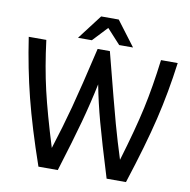

<svg xmlns="http://www.w3.org/2000/svg" viewBox="-93 -973 1055 1065"><g transform="rotate(10 434.5 -440.5)"><path d="M854 -700Q832 -532 795 -377Q758 -222 686 0H577Q516 -198 487.5 -303Q459 -408 440 -507Q417 -397 387 -287Q357 -177 302 0H193Q121 -208 81 -367Q41 -526 15 -700H114Q133 -549 162 -424Q191 -299 248 -115Q288 -240 319.5 -358Q351 -476 403 -700H472Q548 -404 574.5 -308.5Q601 -213 632 -116Q687 -299 714 -423Q741 -547 760 -700ZM391 -881H490L595 -742H517L441 -825L363 -742H285Z"/></g></svg>

Font: Krub Medium
Style: Regular
Weight: 500
Designer: Ekaluck Peanpanawate
Foundry: Cadson Demak Co.,Ltd.
Version: Version 1.000; ttfautohint (v1.6)